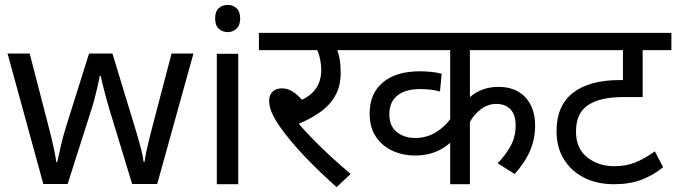

<svg xmlns="http://www.w3.org/2000/svg" viewBox="-20 -757 2779 789"><path d="M431 -303Q425 -324 419 -344.5Q413 -365 408.5 -383.5Q404 -402 400 -418Q396 -434 394 -445H390Q388 -434 384.5 -418Q381 -402 376.5 -383Q372 -364 366.5 -343.5Q361 -323 354 -302L258 -1H158L11 -537H102L176 -251Q184 -222 191 -192.5Q198 -163 203.5 -136.5Q209 -110 211 -91H215Q218 -103 222 -121Q226 -139 230.5 -159Q235 -179 240.5 -199Q246 -219 251 -235L346 -537H442L534 -235Q541 -212 548.5 -186Q556 -160 562 -135.5Q568 -111 570 -92H574Q576 -109 581.5 -134.5Q587 -160 594.5 -190.5Q602 -221 610 -251L685 -537H775L626 -1H523Z M959 -536V0H871V-536ZM916 -737Q936 -737 951.5 -723.5Q967 -710 967 -681Q967 -653 951.5 -639Q936 -625 916 -625Q894 -625 879 -639Q864 -653 864 -681Q864 -710 879 -723.5Q894 -737 916 -737Z M1328 -551 1360 -566Q1371 -541 1375.5 -515.5Q1380 -490 1380 -458Q1380 -403 1357.5 -363.5Q1335 -324 1294.5 -295.5Q1254 -267 1200 -245L1202 -255Q1230 -222 1265.5 -185.5Q1301 -149 1340.5 -113Q1380 -77 1421 -42L1363 12Q1284 -59 1227.5 -119Q1171 -179 1132 -234Q1107 -269 1096.5 -295Q1086 -321 1086 -343Q1086 -366 1100 -380Q1114 -394 1139 -394Q1166 -394 1191 -375Q1216 -356 1241 -323L1191 -335Q1248 -354 1274 -387.5Q1300 -421 1300 -468Q1300 -497 1292.5 -525.5Q1285 -554 1274 -565L1319 -551H1044V-622H1468V-551Z M2236 -551H1911V-333L1897 -343Q1917 -368 1951 -384Q1985 -400 2028 -400Q2099 -400 2139 -357Q2179 -314 2179 -240Q2179 -188 2159 -139.5Q2139 -91 2095 -42L2025 -86Q2058 -120 2078.5 -157.5Q2099 -195 2099 -241Q2099 -285 2078 -307.5Q2057 -330 2019 -330Q1986 -330 1956.5 -308.5Q1927 -287 1908 -250L1911 -287V0H1830V-210L1844 -183Q1825 -164 1801.5 -149Q1778 -134 1749 -126Q1720 -118 1686 -118Q1635 -118 1592.5 -137.5Q1550 -157 1524.5 -195.5Q1499 -234 1499 -291Q1499 -373 1553.5 -418.5Q1608 -464 1705 -464Q1731 -464 1753.5 -461.5Q1776 -459 1795 -454L1788 -381Q1771 -386 1750.5 -388.5Q1730 -391 1707 -391Q1646 -391 1613 -364.5Q1580 -338 1580 -288Q1580 -239 1610.5 -214.5Q1641 -190 1686 -190Q1734 -190 1773 -214.5Q1812 -239 1834 -273L1830 -224V-551H1453V-622H2236Z M2739 -551H2621V-358H2538Q2446 -358 2396.5 -325Q2347 -292 2347 -217Q2347 -147 2393 -110.5Q2439 -74 2504 -74Q2551 -74 2589.5 -89Q2628 -104 2671 -135L2705 -70Q2665 -37 2616.5 -18.5Q2568 0 2503 0Q2434 0 2381 -26.5Q2328 -53 2297.5 -102Q2267 -151 2267 -218Q2267 -323 2334.5 -375.5Q2402 -428 2527 -428H2569L2540 -404V-551H2221V-622H2739Z"/></svg>

Font: lhindi25
Style: Book
Weight: 400
Designer: Jelle Bosma - Monotype Design Team
Foundry: Monotype Imaging Inc.
Version: Version 2.003